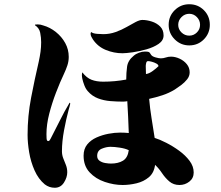

<svg xmlns="http://www.w3.org/2000/svg" viewBox="-20 -841 1040 905"><path d="M587 -133Q571 -141 545 -145Q519 -149 501 -149Q481 -149 459.5 -140Q438 -131 438 -106Q438 -91 449.5 -83Q461 -75 476.5 -72.5Q492 -70 503 -70Q537 -70 559.5 -83.5Q582 -97 587 -133ZM727 -529Q727 -536 717 -541.5Q707 -547 695.5 -550Q684 -553 678 -553Q671 -553 669 -544Q667 -535 667 -530Q667 -520 667.5 -511Q668 -502 668 -492Q683 -494 700 -506.5Q717 -519 727 -529ZM923 -724Q923 -745 908 -760.5Q893 -776 872 -776Q851 -776 835.5 -760.5Q820 -745 820 -724Q820 -703 835.5 -688Q851 -673 872 -673Q893 -673 908 -688Q923 -703 923 -724ZM311 -352Q311 -349 308 -339Q305 -329 304 -325Q292 -281 282 -227.5Q272 -174 272 -128Q272 -110 278.5 -94Q285 -78 291 -62.5Q297 -47 297 -29Q297 -5 281.5 19.5Q266 44 238 44Q212 44 191 28Q161 3 143 -37.5Q125 -78 117.5 -123Q110 -168 110 -205Q110 -294 126.5 -380Q143 -466 163 -552Q168 -575 171 -597Q174 -619 174 -642Q174 -664 169.5 -686.5Q165 -709 145 -722V-725Q149 -726 158 -726Q171 -726 184 -721Q216 -712 243.5 -690Q271 -668 287.5 -638Q304 -608 304 -573Q304 -552 297.5 -532.5Q291 -513 282 -494Q263 -454 244 -404.5Q225 -355 212 -304.5Q199 -254 199 -209Q199 -204 199.5 -190Q200 -176 207 -176Q212 -176 214.5 -180.5Q217 -185 219 -188Q241 -230 262 -272.5Q283 -315 307 -355Q307 -355 307.5 -356Q308 -357 309 -357Q311 -355 311 -352ZM893 -28Q893 -1 872.5 15Q852 31 826 31Q798 31 778.5 14.5Q759 -2 744 -24.5Q729 -47 711 -64Q706 -26 681.5 -5.5Q657 15 623.5 23Q590 31 558 31Q517 31 474 16.5Q431 2 402.5 -28.5Q374 -59 374 -107Q374 -139 391 -160Q408 -181 435 -193Q462 -205 491.5 -210.5Q521 -216 546 -216Q557 -216 567 -215.5Q577 -215 587 -214Q586 -252 584 -289.5Q582 -327 580 -364Q575 -363 569.5 -362.5Q564 -362 559 -362Q531 -362 500 -364.5Q469 -367 441.5 -377.5Q414 -388 394 -411Q384 -422 377.5 -439Q371 -456 368 -470Q367 -475 366.5 -479Q366 -483 366 -487Q366 -490 366.5 -493.5Q367 -497 368 -500Q388 -474 411.5 -465Q435 -456 466 -456Q494 -456 521 -458.5Q548 -461 575 -466Q575 -498 579 -527Q583 -556 610 -578Q620 -587 635 -592.5Q650 -598 663 -598Q676 -598 681 -596Q686 -594 692 -583Q697 -575 713 -570.5Q729 -566 738 -566Q750 -566 761.5 -570Q773 -574 786 -574Q806 -574 826.5 -564.5Q847 -555 860.5 -538.5Q874 -522 874 -500Q874 -482 862 -467Q850 -452 834 -440Q818 -428 804 -419Q776 -402 745.5 -392Q715 -382 683 -375Q687 -329 694.5 -283Q702 -237 709 -191Q732 -184 763.5 -168Q795 -152 824.5 -130.5Q854 -109 873.5 -83Q893 -57 893 -28ZM751 -674Q751 -650 727.5 -634Q704 -618 670.5 -608.5Q637 -599 605.5 -594.5Q574 -590 557 -590Q517 -590 479 -605.5Q441 -621 418 -655Q414 -661 410.5 -668Q407 -675 407 -682Q407 -687 410 -690Q418 -683 437.5 -681.5Q457 -680 467 -680Q497 -680 525 -690Q553 -700 576.5 -713.5Q600 -727 619 -737Q638 -747 651 -747Q672 -747 695.5 -739.5Q719 -732 735 -716Q751 -700 751 -674ZM969 -724Q969 -684 941 -655.5Q913 -627 872 -627Q832 -627 803.5 -655.5Q775 -684 775 -724Q775 -765 803.5 -793Q832 -821 872 -821Q913 -821 941 -793Q969 -765 969 -724Z"/></svg>

Font: Kaisei Tokumin ExtraBold
Style: Regular
Weight: 800
Designer: Font-Kai, 金井和夫
Foundry: KAZUO KANAI
Version: Version 5.003